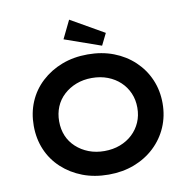

<svg xmlns="http://www.w3.org/2000/svg" viewBox="-98 -1033 1126 1139"><g transform="rotate(-10 465.0 -463.0)"><path d="M466 10Q380 10 309.5 -17Q239 -44 186 -93Q133 -142 105 -208Q77 -274 77 -352Q77 -430 105 -496Q133 -562 186 -611Q239 -660 309.5 -687Q380 -714 465 -714Q550 -714 620.5 -687Q691 -660 743.5 -610.5Q796 -561 824.5 -495Q853 -429 853 -352Q853 -275 824.5 -209Q796 -143 743.5 -93.5Q691 -44 620.5 -17Q550 10 466 10ZM465 -132Q517 -132 560 -148.5Q603 -165 634.5 -194.5Q666 -224 683.5 -264Q701 -304 701 -352Q701 -400 683.5 -440Q666 -480 634.5 -509.5Q603 -539 560 -555.5Q517 -572 465 -572Q414 -572 371 -555.5Q328 -539 295.5 -509Q263 -479 246.5 -439Q230 -399 230 -352Q230 -304 246.5 -264.5Q263 -225 295.5 -195Q328 -165 371 -148.5Q414 -132 465 -132ZM559 -750 340 -827 393 -936 594 -821Z"/></g></svg>

Font: Lexend Exa SemiBold
Style: Regular
Weight: 600
Designer: Bonnie Shaver-Troup, Thomas Jockin
Foundry: Lexend
Version: Version 1.007